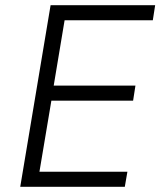

<svg xmlns="http://www.w3.org/2000/svg" viewBox="-20 -720 633 740"><path d="M175 -700H578L569 -642H229L187 -390H502L493 -332H178L132 -58H471L461 0H58Z"/></svg>

Font: Oak Sans Light Italic
Style: Regular
Weight: 400
Italic angle: -9.5°
Foundry: Erik Kennedy, Walven
Version: Version 1.000;Glyphs 3.1.2 (3151)